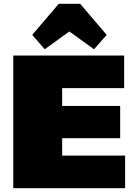

<svg xmlns="http://www.w3.org/2000/svg" viewBox="-20 -993 708 1013"><path d="M251 -172H640V0H50V-700H635V-528H251L308 -660V-342L251 -434H614V-264H251L308 -356V-40ZM150 -809 290 -973H403L543 -809L476 -733L270 -882H422L216 -733Z"/></svg>

Font: Pathway Extreme 28pt Black
Style: Regular
Weight: 900
Designer: Eduardo Rodriguez Tunni
Foundry: Eduardo Rodriguez Tunni
Version: Version 1.001;gftools[0.9.26]